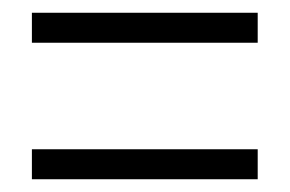

<svg xmlns="http://www.w3.org/2000/svg" viewBox="-20 -503 455 301"><path d="M30 -436H384V-483H30ZM30 -222H384V-269H30Z"/></svg>

Font: Noto Sans Thai Looped ExtraCondensed Light
Style: Regular
Weight: 300
Width: 2
Designer: Sasikarn Vongin, Ben Mitchell
Foundry: The Fontpad Ltd
Version: Version 1.001